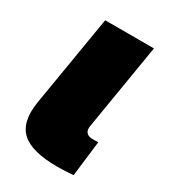

<svg xmlns="http://www.w3.org/2000/svg" viewBox="-137 -593 590 666"><g transform="rotate(30 158.0 -260.5)"><path d="M196.8 0.5Q94.2 0.5 53.7 -37.1Q13.2 -74.7 26.9 -159.2L87.4 -522.5H282.7L225.6 -177.7Q223.1 -161.1 231 -152.3Q238.8 -143.6 256.3 -143.6Q262.7 -143.6 268.3 -143.8Q273.9 -144 278.3 -144L261.2 -2.4Q247.6 -1.5 231.2 -0.5Q214.8 0.5 196.8 0.5Z"/></g></svg>

Font: Inter 28pt Black
Style: Italic
Weight: 900
Italic angle: -9.3988°
Designer: Rasmus Andersson
Foundry: rsms
Version: Version 4.001;git-66647c0bb